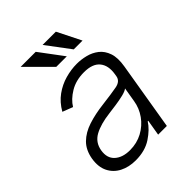

<svg xmlns="http://www.w3.org/2000/svg" viewBox="-215 -859 986 986"><g transform="rotate(-45 278.0 -366.0)"><path d="M188.9 12.4Q139.6 12.4 101.9 -6.9Q64.3 -26.3 46 -63Q27.7 -99.8 35.9 -152.3Q45.1 -206.3 77.2 -238.1Q109.4 -269.9 159.4 -286.2Q209.5 -302.6 272.4 -310Q342 -318.5 380.1 -325.6Q418.3 -332.7 423.7 -363.3L425.8 -376.1Q435 -431.8 408.7 -464Q382.5 -496.1 320.7 -496.1Q261.7 -496.1 218.6 -470Q175.4 -443.9 154.5 -409.1L98.4 -430.8Q123.9 -475.5 161.2 -502.3Q198.5 -529.1 241.1 -541Q283.7 -552.9 325.3 -552.9Q356.5 -552.9 389 -544.7Q421.5 -536.6 447.3 -516.5Q473 -496.4 485.3 -460.9Q497.5 -425.4 488.3 -370.4L426.5 0H363.3L377.8 -86.3H373.9Q351.2 -50.1 304.2 -18.8Q257.1 12.4 188.9 12.4ZM204.9 -45.5Q255.3 -45.5 296.3 -67.6Q337.4 -89.8 364 -127.1Q390.6 -164.4 397.7 -209.2L410.9 -288Q400.2 -279.1 373.6 -272.5Q346.9 -266 316.6 -261.7Q286.2 -257.5 263.8 -254.6Q193.2 -246.1 150.4 -222.7Q107.6 -199.2 99.4 -149.5Q91.3 -100.1 121.3 -72.8Q151.3 -45.5 204.9 -45.5ZM316.1 -616.1H239.7L110.4 -745.4H219.5ZM430.4 -616.1H366.5L269.5 -745.4H365.8Z"/></g></svg>

Font: Inter UI Light
Style: Italic
Weight: 300
Italic angle: 9.39999°
Designer: Rasmus Andersson
Foundry: rsms
Version: 3.2;8d6f07862